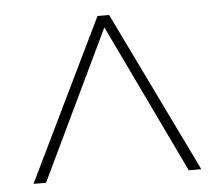

<svg xmlns="http://www.w3.org/2000/svg" viewBox="-42 -827 685 595"><g transform="rotate(-5 300.0 -529.5)"><path d="M561 -279H522L300 -743L78 -279H39L282 -780H318Z"/></g></svg>

Font: Tanohe Sans ExtraLight
Style: Regular
Weight: 250
Designer: Village Type and Design LLC & Cristiano Sobral
Foundry: Cooper Hewitt Smithsonian Design Museum
Version: Version 1.00;September 29, 2021;FontCreator 13.0.0.2655 64-b